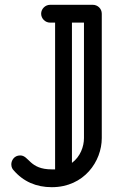

<svg xmlns="http://www.w3.org/2000/svg" viewBox="-20 -774 507 798"><path d="M27 -91C27 -79 32 -71 36 -67C77 -19 131 4 195 4C330 4 403 -104 403 -200V-717C403 -739 385 -754 366 -754H188C168 -754 151 -737 151 -717C151 -697 168 -680 188 -680H209V-70C205 -70 200 -70 195 -70C102 -70 101 -128 64 -128C38 -128 27 -106 27 -91ZM279 -680H329V-200C329 -165 314 -123 279 -97Z"/></svg>

Font: LS
Style: RegularAlt
Weight: 500
Designer: BSozoo
Foundry: BSozoo
Version: Version 001.000